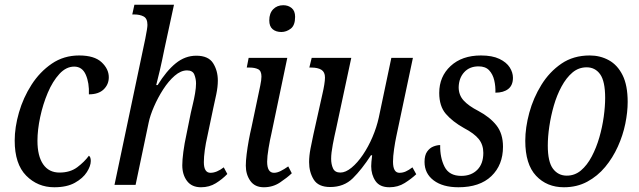

<svg xmlns="http://www.w3.org/2000/svg" viewBox="-20 -780 2695 810"><path d="M209 10Q139 10 90.5 -39Q42 -88 42 -187Q42 -243 60 -305.5Q78 -368 113 -422.5Q148 -477 198.5 -511.5Q249 -546 314 -546Q378 -546 408.5 -517.5Q439 -489 439 -454Q439 -424 417.5 -403Q396 -382 355 -382Q357 -430 342 -464.5Q327 -499 293 -499Q259 -499 230.5 -468Q202 -437 181.5 -388.5Q161 -340 149.5 -286Q138 -232 138 -186Q138 -122 162 -87Q186 -52 231 -52Q276 -52 306 -74.5Q336 -97 355 -123Q363 -118 363 -101Q363 -80 346.5 -54Q330 -28 296 -9Q262 10 209 10Z M828 10Q789 10 769 -16.5Q749 -43 749 -83Q749 -105 753.5 -139.5Q758 -174 767 -215L785 -304Q788 -318 793.5 -340.5Q799 -363 803 -386.5Q807 -410 807 -428Q807 -447 800 -465Q793 -483 769 -483Q743 -483 717 -460.5Q691 -438 668.5 -403Q646 -368 629.5 -330Q613 -292 607 -262L552 0H463L593 -617Q602 -662 602 -675Q602 -702 586 -710.5Q570 -719 546 -719H538L547 -760H714L674 -575Q664 -525 654.5 -484Q645 -443 639 -421H645Q682 -481 721.5 -513Q761 -545 808 -545Q859 -545 879 -513.5Q899 -482 899 -440Q899 -414 892.5 -382.5Q886 -351 880 -325L855 -206Q848 -176 844 -147Q840 -118 840 -96Q840 -51 868 -51Q894 -51 924 -74L939 -46Q918 -24 890.5 -7Q863 10 828 10Z M1167 -645Q1144 -645 1130 -657Q1116 -669 1116 -694Q1116 -724 1132.5 -741Q1149 -758 1175 -758Q1196 -758 1210.5 -746Q1225 -734 1225 -709Q1225 -673 1206.5 -659Q1188 -645 1167 -645ZM1093 10Q1055 10 1036 -17Q1017 -44 1017 -81Q1017 -101 1020.5 -129.5Q1024 -158 1029.5 -188Q1035 -218 1041 -243L1078 -419Q1083 -443 1083 -457Q1083 -481 1069 -488Q1055 -495 1032 -495H1021L1029 -536H1192L1125 -216Q1119 -191 1113 -155Q1107 -119 1107 -98Q1107 -51 1136 -51Q1149 -51 1164 -58.5Q1179 -66 1196 -78L1211 -49Q1191 -30 1161 -10Q1131 10 1093 10Z M1623 10Q1582 10 1564 -16.5Q1546 -43 1546 -79Q1546 -94 1550 -125H1545Q1506 -65 1468.5 -28Q1431 9 1373 9Q1323 9 1303.5 -22.5Q1284 -54 1284 -96Q1284 -122 1290 -153.5Q1296 -185 1302 -212L1341 -387Q1345 -404 1348 -422.5Q1351 -441 1351 -453Q1351 -476 1336 -485.5Q1321 -495 1293 -495H1285L1295 -536H1462L1398 -237Q1391 -207 1384 -170.5Q1377 -134 1377 -110Q1377 -87 1385 -69.5Q1393 -52 1416 -52Q1438 -52 1463 -72.5Q1488 -93 1511 -127Q1534 -161 1551.5 -202Q1569 -243 1578 -284L1631 -536H1722L1652 -205Q1647 -182 1642.5 -151Q1638 -120 1638 -98Q1638 -51 1665 -51Q1679 -51 1691.5 -56.5Q1704 -62 1720 -74L1736 -45Q1716 -26 1687.5 -8Q1659 10 1623 10Z M1914 10Q1848 10 1809.5 -19Q1771 -48 1771 -97Q1771 -125 1782 -140.5Q1793 -156 1808.5 -162Q1824 -168 1837 -168Q1836 -115 1855.5 -76.5Q1875 -38 1926 -38Q1968 -38 1993.5 -63.5Q2019 -89 2019 -135Q2019 -169 2000 -193Q1981 -217 1937 -240Q1889 -267 1861 -299.5Q1833 -332 1833 -388Q1833 -457 1881 -501.5Q1929 -546 2009 -546Q2057 -546 2087 -531.5Q2117 -517 2130.5 -495.5Q2144 -474 2144 -452Q2144 -420 2124 -404.5Q2104 -389 2070 -389Q2071 -416 2065 -441.5Q2059 -467 2043.5 -483.5Q2028 -500 1999 -500Q1961 -500 1938.5 -475.5Q1916 -451 1915 -412Q1915 -379 1936 -356Q1957 -333 1998 -312Q2047 -286 2074.5 -251Q2102 -216 2102 -161Q2102 -84 2053 -37Q2004 10 1914 10Z M2359 10Q2287 10 2241.5 -38.5Q2196 -87 2196 -186Q2196 -242 2213 -304.5Q2230 -367 2264 -422Q2298 -477 2348.5 -511.5Q2399 -546 2468 -546Q2512 -546 2548.5 -526Q2585 -506 2606.5 -463Q2628 -420 2628 -350Q2628 -307 2618 -258Q2608 -209 2586.5 -161.5Q2565 -114 2533 -75.5Q2501 -37 2457.5 -13.5Q2414 10 2359 10ZM2371 -39Q2405 -39 2431 -61Q2457 -83 2476.5 -120Q2496 -157 2508.5 -200.5Q2521 -244 2527 -287.5Q2533 -331 2533 -367Q2533 -437 2512 -466.5Q2491 -496 2455 -496Q2421 -496 2395 -474Q2369 -452 2349 -415Q2329 -378 2316.5 -334.5Q2304 -291 2297.5 -247Q2291 -203 2291 -166Q2291 -97 2313 -68Q2335 -39 2371 -39Z"/></svg>

Font: Noto Serif Condensed
Style: Italic
Weight: 400
Width: 3
Italic angle: -12°
Designer: Monotype Design Team
Foundry: Monotype Imaging Inc.
Version: Version 2.014; ttfautohint (v1.8.4.7-5d5b)